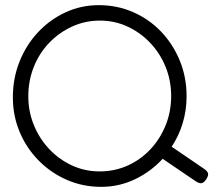

<svg xmlns="http://www.w3.org/2000/svg" viewBox="-20 -710 860 746"><path d="M773 -54Q787 -44 788.5 -35.5Q790 -27 781 -13Q775 -4 769 -0.5Q763 3 756 1.5Q749 0 740 -6L612 -93Q566 -43 504.5 -13.5Q443 16 373 16Q302 16 240 -11Q178 -38 130.5 -86Q83 -134 56.5 -197Q30 -260 30 -332Q30 -406 56 -471Q82 -536 128 -585Q174 -634 234.5 -662Q295 -690 364 -690Q435 -690 497 -663Q559 -636 605.5 -587.5Q652 -539 678.5 -474.5Q705 -410 705 -336Q705 -282 690 -232Q675 -182 647 -140ZM367 -44Q425 -44 475.5 -66.5Q526 -89 564 -129.5Q602 -170 623.5 -223Q645 -276 645 -337Q645 -397 623.5 -450Q602 -503 563.5 -543.5Q525 -584 475 -607Q425 -630 368 -630Q311 -630 260.5 -607Q210 -584 171.5 -544Q133 -504 111.5 -450.5Q90 -397 90 -336Q90 -276 112 -223Q134 -170 172 -130Q210 -90 260 -67Q310 -44 367 -44Z"/></svg>

Font: Fredoka Light Light
Style: Regular
Weight: 300
Version: Version 2.001